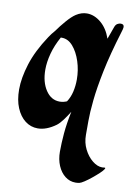

<svg xmlns="http://www.w3.org/2000/svg" viewBox="-103 -767 799 1107"><g transform="rotate(10 296.5 -214.0)"><path d="M529 -629Q487 -492 466 -389.5Q445 -287 437.5 -213.5Q430 -140 430 -90.5Q430 -41 430 -9Q430 36 449 74Q468 112 497 135.5Q526 159 555 159Q563 159 566 158Q577 156 571 166Q565 176 548 192Q531 208 509.5 225.5Q488 243 469 255.5Q450 268 440 270Q434 271 428.5 271.5Q423 272 418 272Q384 272 357 251Q330 230 314.5 193.5Q299 157 299 112Q299 62 304 4Q309 -54 324 -126Q308 -100 290 -75.5Q272 -51 255 -38Q200 2 149 2Q108 2 75.5 -23Q43 -48 24 -93.5Q5 -139 5 -201Q5 -268 31 -351Q57 -434 118 -526Q133 -549 151 -569Q172 -599 200.5 -632Q229 -665 252 -680Q283 -700 315 -700Q358 -700 397 -667.5Q436 -635 456 -577Q468 -612 482 -649Q487 -664 497 -670Q507 -676 517 -676Q536 -676 536 -659Q536 -654 534 -646.5Q532 -639 529 -629ZM134 -340Q134 -267 165.5 -219.5Q197 -172 247 -172Q268 -172 289 -181Q307 -208 315 -242.5Q323 -277 323 -314Q323 -369 306.5 -420Q290 -471 261.5 -504Q233 -537 196 -537Q193 -537 190 -537Q161 -485 147.5 -434.5Q134 -384 134 -340Z"/></g></svg>

Font: Ga Maamli
Style: Regular
Weight: 400
Designer: Afotey Clement Nii Odai, Ama Asantewa Diaka, David Abbey-Thompson
Foundry: Sorkin Type Co.
Version: Version 1.000; ttfautohint (v1.8.4.7-5d5b)